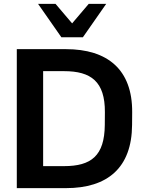

<svg xmlns="http://www.w3.org/2000/svg" viewBox="-20 -973 752 993"><path d="M320.8 0C536.1 0 661.6 -105 663.1 -326.7L663.6 -392.6C665 -613.3 536.1 -718.8 320.8 -718.8H66.9V0ZM203.1 -605H311C451.2 -605 523.4 -550.8 522.5 -392.6L522 -326.7C520.5 -167 451.7 -113.8 311 -113.8H203.1ZM408.7 -780.3 529.3 -953.1H439L353 -852.1L267.1 -953.1H176.8L297.4 -780.3Z"/></svg>

Font: Winston SemiBold
Style: Regular
Weight: 600
Designer: Vernon Adams, Kim Jin-seong, David Berlow, Cristiano Sobral
Foundry: The Winston Project Authors
Version: Version 3.004